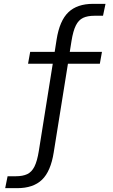

<svg xmlns="http://www.w3.org/2000/svg" viewBox="-20 -770 590 999"><path d="M7 209 19.5 147H62.5Q98.5 147 121.8 136Q145 125 159.2 96.8Q173.5 68.5 182 15.5L254.5 -438.5H126L137 -500H264.5L274.5 -564Q290 -662.5 335.8 -706.2Q381.5 -750 464.5 -750H529L516 -688H471.5Q435.5 -688 412.2 -677Q389 -666 374.8 -637.8Q360.5 -609.5 352 -556.5L343 -500H510.5L499.5 -438.5H333.5L259.5 23Q244 121.5 198.5 165.2Q153 209 69.5 209Z"/></svg>

Font: Trispace SemiCondensed Light
Style: Regular
Weight: 300
Width: 4
Designer: Tyler Finck
Foundry: Etcetera Type Company
Version: Version 1.210; ttfautohint (v1.8.3)